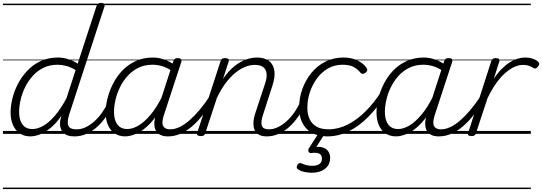

<svg xmlns="http://www.w3.org/2000/svg" viewBox="-20 -910 3686 1305"><path d="M186 17Q145 17 115 -3Q85 -23 68.5 -59.5Q52 -96 52 -146Q52 -190 64.5 -241Q77 -292 102.5 -341Q128 -390 166.5 -430.5Q205 -471 257 -495Q309 -519 375 -519Q408 -519 443.5 -508Q479 -497 508 -477L636 -869Q639 -881 646 -885.5Q653 -890 666 -890Q684 -890 689 -882.5Q694 -875 689 -863L451 -134Q434 -81 444.5 -56Q455 -31 499 -31Q508 -31 512 -23.5Q516 -16 514.5 -7Q513 2 505.5 9.5Q498 17 484 17Q458 17 439 10Q420 3 408 -10.5Q396 -24 391 -43.5Q386 -63 389 -89L397 -123Q360 -69 321.5 -38.5Q283 -8 248.5 4.5Q214 17 186 17ZM201 -33Q236 -33 274.5 -55Q313 -77 353.5 -124Q394 -171 432 -243L494 -434Q458 -455 428.5 -462.5Q399 -470 372 -470Q318 -470 276 -449.5Q234 -429 202.5 -394Q171 -359 150.5 -317Q130 -275 120 -231.5Q110 -188 110 -150Q110 -114 120 -87.5Q130 -61 150 -47Q170 -33 201 -33ZM0 365H633V375H0ZM0 -20H633V0H0ZM0 -505H633V-500H0ZM0 -885H633V-875H0Z M487 17Q476 17 471.5 9.5Q467 2 468.5 -7Q470 -16 478.5 -23.5Q487 -31 502 -31Q532 -31 562.5 -45.5Q593 -60 621.5 -85.5Q650 -111 674 -145Q698 -179 715 -217Q720 -228 728.5 -228Q737 -228 744 -220.5Q751 -213 747 -203Q728 -157 700.5 -117Q673 -77 639.5 -47Q606 -17 567.5 0Q529 17 487 17ZM633 365V375ZM633 -20V0ZM633 -505V-500ZM633 -885V-875Z M831 17Q790 17 760 -3Q730 -23 714 -59.5Q698 -96 698 -146Q698 -190 710.5 -240.5Q723 -291 748 -340.5Q773 -390 811 -430Q849 -470 901.5 -494.5Q954 -519 1020 -519Q1058 -519 1097.5 -505Q1137 -491 1168 -467L1156 -423Q1115 -451 1081.5 -460.5Q1048 -470 1017 -470Q963 -470 921 -449.5Q879 -429 847.5 -394Q816 -359 795.5 -317Q775 -275 765 -231.5Q755 -188 755 -150Q755 -114 765 -87.5Q775 -61 795 -47Q815 -33 846 -33Q881 -33 921 -56.5Q961 -80 1002.5 -129Q1044 -178 1082 -254L1095 -214Q1051 -124 1003 -73.5Q955 -23 910.5 -3Q866 17 831 17ZM1120 17Q1091 17 1070.5 7Q1050 -3 1039.5 -22.5Q1029 -42 1029 -69Q1029 -96 1040 -130L1158 -494Q1162 -506 1168.5 -510.5Q1175 -515 1188 -515Q1206 -515 1211 -507.5Q1216 -500 1212 -488L1093 -125Q1077 -74 1089.5 -52.5Q1102 -31 1135 -31Q1144 -31 1148 -23.5Q1152 -16 1150.5 -7Q1149 2 1141.5 9.5Q1134 17 1120 17ZM633 365H1268V375H633ZM633 -20H1268V0H633ZM633 -505H1268V-500H633ZM633 -885H1268V-875H633Z M1122 17Q1111 17 1106.5 9.5Q1102 2 1103.5 -7Q1105 -16 1113.5 -23.5Q1122 -31 1137 -31Q1168 -31 1200.5 -46.5Q1233 -62 1267 -91.5Q1301 -121 1336 -162.5Q1371 -204 1406 -257Q1413 -268 1422 -266.5Q1431 -265 1435.5 -257Q1440 -249 1434 -239Q1397 -178 1359.5 -130Q1322 -82 1283.5 -49.5Q1245 -17 1204.5 0Q1164 17 1122 17ZM1268 365V375ZM1268 -20V0ZM1268 -505V-500ZM1268 -885V-875Z M1793 17Q1763 17 1742.5 7Q1722 -3 1712 -23.5Q1702 -44 1702.5 -73Q1703 -102 1715 -140L1781 -340Q1795 -380 1792 -409Q1789 -438 1769.5 -453.5Q1750 -469 1712 -469Q1682 -469 1649 -456.5Q1616 -444 1582 -417Q1548 -390 1515.5 -347.5Q1483 -305 1454 -244L1375 -4Q1372 6 1365.5 10.5Q1359 15 1344 15Q1332 15 1324 10Q1316 5 1320 -6L1479 -494Q1483 -506 1489.5 -510.5Q1496 -515 1509 -515Q1526 -515 1532 -509Q1538 -503 1534 -491L1496 -374Q1524 -415 1554 -443Q1584 -471 1614.5 -488Q1645 -505 1673 -512Q1701 -519 1726 -519Q1776 -519 1806.5 -497Q1837 -475 1844.5 -431.5Q1852 -388 1830 -323L1769 -134Q1751 -81 1759.5 -56Q1768 -31 1808 -31Q1817 -31 1821 -23.5Q1825 -16 1823.5 -7Q1822 2 1814.5 9.5Q1807 17 1793 17ZM1268 365H1939V375H1268ZM1268 -20H1939V0H1268ZM1268 -505H1939V-500H1268ZM1268 -885H1939V-875H1268Z M1793 17Q1782 17 1777.5 9.5Q1773 2 1774.5 -7Q1776 -16 1784.5 -23.5Q1793 -31 1808 -31Q1838 -31 1868.5 -45.5Q1899 -60 1927.5 -85.5Q1956 -111 1980 -145Q2004 -179 2021 -217Q2026 -228 2034.5 -228Q2043 -228 2050 -220.5Q2057 -213 2053 -203Q2034 -157 2006.5 -117Q1979 -77 1945.5 -47Q1912 -17 1873.5 0Q1835 17 1793 17ZM1939 365V375ZM1939 -20V0ZM1939 -505V-500ZM1939 -885V-875Z M2208 17Q2111 17 2062 -36.5Q2013 -90 2013 -178Q2013 -244 2035 -305Q2057 -366 2096.5 -414.5Q2136 -463 2191.5 -491Q2247 -519 2314 -519Q2370 -519 2411 -498.5Q2452 -478 2472 -447Q2478 -438 2476 -431Q2474 -424 2464 -415Q2453 -408 2445 -408Q2437 -408 2430 -416Q2411 -440 2383.5 -455Q2356 -470 2308 -470Q2253 -470 2209 -444.5Q2165 -419 2134 -376.5Q2103 -334 2086 -282.5Q2069 -231 2069 -177Q2069 -136 2083.5 -102.5Q2098 -69 2130 -50Q2162 -31 2215 -31Q2225 -31 2229.5 -23.5Q2234 -16 2233 -6.5Q2232 3 2225.5 10Q2219 17 2208 17ZM1939 365H2474V375H1939ZM1939 -20H2474V0H1939ZM1939 -505H2474V-500H1939ZM1939 -885H2474V-875H1939Z M2206 17Q2197 17 2192.5 10Q2188 3 2188.5 -6.5Q2189 -16 2195.5 -23.5Q2202 -31 2213 -31Q2279 -31 2342.5 -63Q2406 -95 2464.5 -153Q2523 -211 2572 -289Q2578 -297 2587 -295Q2596 -293 2602 -285.5Q2608 -278 2601 -268Q2547 -180 2483.5 -116Q2420 -52 2350 -17.5Q2280 17 2206 17ZM2474 365V375ZM2474 -20V0ZM2474 -505V-500ZM2474 -885V-875Z M2098 264Q2074 264 2048 258.5Q2022 253 2004 240Q1996 234 1997 225.5Q1998 217 2002 210Q2008 201 2014.5 199Q2021 197 2029 200Q2043 207 2061.5 212Q2080 217 2102 217Q2134 217 2151 205Q2168 193 2168 168Q2168 143 2149.5 134Q2131 125 2096 130Q2088 131 2084 128.5Q2080 126 2077 121Q2075 114 2075.5 108.5Q2076 103 2082 94L2145 -4H2189L2118 108L2103 94Q2142 84 2169 91Q2196 98 2210 117Q2224 136 2224 164Q2224 195 2208 217.5Q2192 240 2164 252Q2136 264 2098 264Z M2672 17Q2631 17 2601 -3Q2571 -23 2555 -59.5Q2539 -96 2539 -146Q2539 -190 2551.5 -240.5Q2564 -291 2589 -340.5Q2614 -390 2652 -430Q2690 -470 2742.5 -494.5Q2795 -519 2861 -519Q2899 -519 2938.5 -505Q2978 -491 3009 -467L2997 -423Q2956 -451 2922.5 -460.5Q2889 -470 2858 -470Q2804 -470 2762 -449.5Q2720 -429 2688.5 -394Q2657 -359 2636.5 -317Q2616 -275 2606 -231.5Q2596 -188 2596 -150Q2596 -114 2606 -87.5Q2616 -61 2636 -47Q2656 -33 2687 -33Q2722 -33 2762 -56.5Q2802 -80 2843.5 -129Q2885 -178 2923 -254L2936 -214Q2892 -124 2844 -73.5Q2796 -23 2751.5 -3Q2707 17 2672 17ZM2961 17Q2932 17 2911.5 7Q2891 -3 2880.5 -22.5Q2870 -42 2870 -69Q2870 -96 2881 -130L2999 -494Q3003 -506 3009.5 -510.5Q3016 -515 3029 -515Q3047 -515 3052 -507.5Q3057 -500 3053 -488L2934 -125Q2918 -74 2930.5 -52.5Q2943 -31 2976 -31Q2985 -31 2989 -23.5Q2993 -16 2991.5 -7Q2990 2 2982.5 9.5Q2975 17 2961 17ZM2474 365H3109V375H2474ZM2474 -20H3109V0H2474ZM2474 -505H3109V-500H2474ZM2474 -885H3109V-875H2474Z M2963 17Q2952 17 2947.5 9.5Q2943 2 2944.5 -7Q2946 -16 2954.5 -23.5Q2963 -31 2978 -31Q3009 -31 3041.5 -46.5Q3074 -62 3108 -91.5Q3142 -121 3177 -162.5Q3212 -204 3247 -257Q3254 -268 3263 -266.5Q3272 -265 3276.5 -257Q3281 -249 3275 -239Q3238 -178 3200.5 -130Q3163 -82 3124.5 -49.5Q3086 -17 3045.5 0Q3005 17 2963 17ZM3109 365V375ZM3109 -20V0ZM3109 -505V-500ZM3109 -885V-875Z M3184 15Q3172 15 3164.5 10Q3157 5 3162 -7L3319 -494Q3324 -506 3330.5 -510.5Q3337 -515 3350 -515Q3366 -515 3371.5 -508.5Q3377 -502 3373 -490L3336 -374Q3364 -416 3392.5 -444Q3421 -472 3448.5 -488.5Q3476 -505 3501.5 -512Q3527 -519 3550 -519Q3579 -519 3603.5 -510Q3628 -501 3639 -489Q3646 -483 3645.5 -476Q3645 -469 3637 -458Q3628 -447 3621 -445Q3614 -443 3607 -447Q3594 -456 3576.5 -462.5Q3559 -469 3536 -469Q3508 -469 3478 -456Q3448 -443 3416.5 -416Q3385 -389 3353.5 -345.5Q3322 -302 3293 -241L3215 -4Q3212 6 3205 10.5Q3198 15 3184 15ZM3109 365H3588V375H3109ZM3109 -20H3588V0H3109ZM3109 -505H3588V-500H3109ZM3109 -885H3588V-875H3109Z"/></svg>

Font: Playwrite DK Loopet Guides
Style: Regular
Weight: 400
Designer: Veronika Burian, José Scaglione
Foundry: TypeTogether
Version: Version 1.003